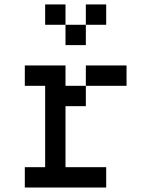

<svg xmlns="http://www.w3.org/2000/svg" viewBox="-20 -838 676 858"><path d="M272.7 -545.5H90.9V-454.5H181.8V-90.9H90.9V0H454.5V-90.9H272.7V-363.6H363.6V-454.5H272.7ZM545.5 -545.5H363.6V-454.5H545.5ZM181.8 -818.2V-727.3H272.7V-818.2ZM272.7 -727.3V-636.4H363.6V-727.3ZM363.6 -818.2V-727.3H454.5V-818.2Z"/></svg>

Font: Departure Mono
Style: Regular
Weight: 400
Monospace: yes
Designer: Helena Zhang
Version: Version 1.500;Glyphs 3.3.1 (3343)